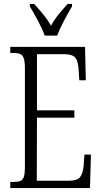

<svg xmlns="http://www.w3.org/2000/svg" viewBox="-20 -951 515 971"><path d="M32 -31H49Q72 -31 84 -36.5Q96 -42 101 -58Q106 -74 106 -107V-604Q106 -638 100.5 -655Q95 -672 83 -677.5Q71 -683 49 -683H32V-714H410L414 -545H381L378 -591Q376 -640 361.5 -658.5Q347 -677 305 -677H167V-393H356V-356H167L166 -37H328Q369 -37 384 -54Q399 -71 403 -114L407 -169H440L435 0H32ZM131 -918V-931H153Q188 -892 205 -870.5Q222 -849 238 -821Q253 -849 270 -870.5Q287 -892 322 -931H344V-918Q325 -887 303 -845Q281 -803 269 -771H206Q195 -802 173 -844Q151 -886 131 -918Z"/></svg>

Font: Noto Serif CondLight
Style: Regular
Weight: 300
Width: 3
Designer: Monotype Design Team
Foundry: Monotype Imaging Inc.
Version: Version 1.001